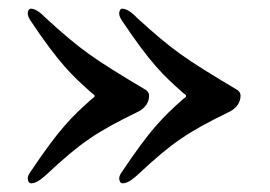

<svg xmlns="http://www.w3.org/2000/svg" viewBox="-20 -439 623 443"><path d="M52 -16C66 -16 81 -31 87 -36C167 -111 204 -135 296 -180C316 -189 324 -204 324 -218C324 -225 320 -230 314 -233C195 -304 166 -324 85 -398C80 -403 65 -419 51 -419C47 -419 44 -414 44 -408C44 -402 47 -397 50 -392C117 -292 145 -266 191 -225C201 -218 201 -217 191 -210C145 -169 117 -142 50 -42C47 -38 44 -32 44 -28C44 -21 47 -16 52 -16ZM263 -16C277 -16 292 -31 298 -36C378 -111 415 -135 507 -180C527 -189 535 -204 535 -218C535 -225 531 -230 525 -233C406 -304 377 -324 296 -398C291 -403 276 -419 262 -419C258 -419 255 -414 255 -408C255 -402 258 -397 261 -392C328 -292 356 -266 402 -225C412 -218 412 -217 402 -210C356 -169 328 -142 261 -42C258 -38 255 -32 255 -28C255 -21 258 -16 263 -16Z"/></svg>

Font: EB Garamond
Style: Bold
Weight: 700
Designer: Georg Duffner and Octavio Pardo
Foundry: Georg Duffner
Version: Version 1.000;PS 001.000;hotconv 1.0.88;makeotf.lib2.5.64775